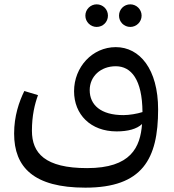

<svg xmlns="http://www.w3.org/2000/svg" viewBox="-20 -605 803 884"><path d="M45 10C45 165 135 259 373 259C636 259 708 127 708 -101C708 -287 623 -388 513 -388C405 -388 321 -296 321 -185C321 -78 397 0 517 0C569 0 610 -11 634 -34C626 73 583 169 381 169C187 169 127 100 127 -3C127 -73 140 -126 155 -167L92 -186C68 -137 45 -71 45 10ZM513 -300C584 -300 635 -239 636 -89C611 -81 575 -75 548 -75C444 -75 393 -122 393 -190C393 -253 443 -300 513 -300ZM580 -481C608 -481 632 -504 632 -533C632 -562 608 -585 580 -585C551 -585 528 -562 528 -533C528 -504 551 -481 580 -481ZM425 -481C454 -481 477 -504 477 -533C477 -562 454 -585 425 -585C397 -585 373 -562 373 -533C373 -504 397 -481 425 -481Z"/></svg>

Font: FiraGO Unicode
Style: Regular
Weight: 400
Designer: bBox Type
Foundry: bBox Type GmbH
Version: Version 1.001;PS 001.001;hotconv 1.0.88;makeotf.lib2.5.64775